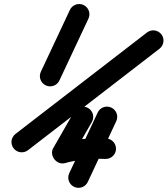

<svg xmlns="http://www.w3.org/2000/svg" viewBox="-20 -630 826 946"><path d="M391.6 -605.4C366.3 -617.3 336.3 -606.4 324.4 -581.2C276.7 -479.6 229 -378 181.3 -276.5C169.4 -251.2 180.3 -221.1 205.5 -209.3C230.8 -197.4 260.9 -208.3 272.7 -233.5C320.4 -335.1 368.1 -436.7 415.8 -538.2C427.7 -563.5 416.8 -593.6 391.6 -605.4ZM775.1 -460.8C758 -482.9 726.3 -487 704.2 -469.9C488.2 -303.3 272.2 -136.6 56.2 30C34.1 47.1 30 78.8 47 100.8C64.1 122.9 95.8 127 117.9 110C333.9 -56.7 549.9 -223.3 765.9 -390C788 -407 792.1 -438.7 775.1 -460.8ZM528.5 -99.9C503.3 -111.8 473.2 -100.9 461.4 -75.6C414.6 24.1 367.9 123.8 321.1 223.6C309.3 248.8 320.2 278.9 345.4 290.7C370.7 302.6 400.7 291.7 412.6 266.4C459.3 166.7 506.1 67 552.8 -32.8C564.7 -58 553.8 -88.1 528.5 -99.9ZM345 -79.3C310.8 -19.5 276.6 40.2 242.2 99.9C231.8 118 236.1 139.2 247.9 154.6C259.8 169.9 279.2 179.3 299.4 173.8C367.3 155.2 428 150.7 499.3 153.1C527.2 154 550.6 132.2 551.5 104.3C552.4 76.4 530.5 53.1 502.7 52.1C421.1 49.4 350.6 55 272.6 76.4C252.5 81.9 261.6 109.4 278.3 131C295 152.6 319.4 168.3 329.8 150.3C364.1 90.5 398.4 30.7 432.7 -29.1C446.5 -53.3 438.1 -84.2 413.9 -98C389.7 -111.9 358.9 -103.5 345 -79.3Z"/></svg>

Font: FRB American Cursive Guidelines Ultra
Style: Bold Italic
Weight: 1000
Italic angle: -25°
Version: Version 2.0;Modular Font Editor K font №1